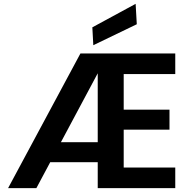

<svg xmlns="http://www.w3.org/2000/svg" viewBox="-20 -978 984 998"><path d="M22 0 398 -700H891V-593H623V-408H861V-304H623V-107H891V0H488V-597L169 0ZM165 -135 222 -239H552V-135ZM465 -743 460 -836 685 -958 691 -852Z"/></svg>

Font: DM Sans 20pt
Style: Bold
Weight: 700
Version: Version 4.004;gftools[0.9.30]